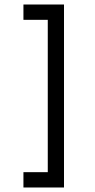

<svg xmlns="http://www.w3.org/2000/svg" viewBox="-20 -716 421 852"><path d="M84 116V48H192V-628H84V-696H264V116Z"/></svg>

Font: Maven Pro
Style: Regular
Weight: 400
Designer: Joe Prince
Foundry: Joe Prince
Version: Version 2.103